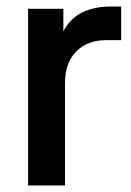

<svg xmlns="http://www.w3.org/2000/svg" viewBox="-20 -568 402 588"><path d="M66 0H179V-312Q179 -376 213.5 -410.5Q248 -445 304 -445H351V-548H318Q269 -548 232 -530Q195 -512 174 -472V-541H66Z"/></svg>

Font: Custom Plus Jakarta Sans SemiBold
Style: Regular
Weight: 600
Designer: Gumpita Rahayu & FullSphere
Foundry: Tokotype & FullSphere
Version: Version 1.001;hotconv 1.0.117;makeotfexe 2.5.65602